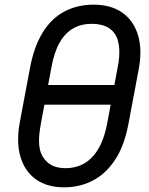

<svg xmlns="http://www.w3.org/2000/svg" viewBox="-20 -784 640 822"><path d="M381 -764Q455 -764 503.5 -730Q552 -696 571 -633Q590 -570 573 -483L529 -249Q511 -157 471.5 -98Q432 -39 376.5 -10.5Q321 18 254 18Q182 18 134 -16Q86 -50 67.5 -113Q49 -176 65 -262L109 -496Q126 -585 162.5 -644.5Q199 -704 254.5 -734Q310 -764 381 -764ZM371 -682Q328 -682 293.5 -662.5Q259 -643 235.5 -602Q212 -561 200 -495L156 -260Q150 -229 148 -205Q146 -181 148 -161.5Q150 -142 156 -127.5Q162 -113 171 -102Q187 -82 209 -73Q231 -64 261 -64Q292 -64 320 -74.5Q348 -85 371 -107.5Q394 -130 411 -165.5Q428 -201 438 -251L482 -486Q489 -518 490.5 -544Q492 -570 489 -590.5Q486 -611 479 -626Q472 -641 461 -652Q445 -668 422.5 -675Q400 -682 371 -682ZM152 -420H490Q494 -420 496 -419Q498 -418 499 -416Q500 -414 499 -410Q496 -391 492.5 -373Q489 -355 486 -336H147Q144 -336 142.5 -336.5Q141 -337 140 -338.5Q139 -340 138.5 -342Q138 -344 139 -347Q142 -366 145.5 -384Q149 -402 152 -420Z"/></svg>

Font: RecMonoLinear Nerd Font Mono
Style: Italic
Weight: 400
Italic angle: -10°
Monospace: yes
Version: Version 1.085; ttfautohint (v1.8.4.7-5d5b);Nerd Fonts 3.2.1